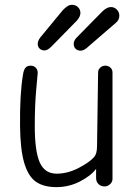

<svg xmlns="http://www.w3.org/2000/svg" viewBox="-20 -766 551 795"><path d="M164.1 -557.1Q152.3 -557.1 144.3 -564.5Q136.2 -571.8 136.2 -585Q136.2 -595.7 146 -609.9L240.2 -724.1Q257.3 -741.2 268.1 -744.6Q273.4 -746.1 278.8 -746.1Q292.5 -746.1 302.5 -736.8Q312.5 -727.5 313 -712.9Q313 -697.3 298.8 -681.2L192.9 -573.2Q176.8 -557.1 164.1 -557.1ZM314 -556.2Q300.8 -556.2 293 -564Q285.2 -571.8 285.2 -585Q285.2 -596.7 295.9 -608.9L401.9 -716.8Q421.9 -736.8 439 -736.8Q453.6 -736.8 463.9 -726.3Q474.1 -715.8 474.1 -701.2Q474.1 -682.6 459 -670.9L340.8 -568.8Q326.2 -556.2 314 -556.2ZM213.9 8.8Q160.2 8.8 128.4 -13.7Q96.7 -36.1 80.3 -91.6Q64 -147 63 -244.1Q61.5 -375.5 75.2 -457Q78.1 -476.6 85.4 -485.4Q92.8 -494.1 106.9 -494.1Q119.6 -494.1 127.9 -485.8Q136.2 -477.5 136.2 -463.9Q136.2 -460.9 130.1 -396Q124 -331.1 124 -244.1Q124 -139.2 144.8 -93Q165.5 -46.9 214.8 -46.9Q259.8 -46.9 305.2 -70.3Q350.6 -93.8 370.1 -116.2Q381.8 -129.9 381.8 -161.1L386.2 -465.8Q386.2 -478 395.3 -486.1Q404.3 -494.1 416 -494.1Q428.2 -494.1 437 -486.3Q445.8 -478.5 445.8 -465.8V-24.9Q445.8 -12.7 435.8 -3.4Q425.8 5.9 413.1 5.9Q397.5 5.9 387.7 -3.9Q377.9 -13.7 377.9 -28.8V-66.9Q356 -37.6 310.5 -14.4Q265.1 8.8 213.9 8.8Z"/></svg>

Font: Comic Neue
Style: Regular
Weight: 400
Designer: Craig Rozynski
Foundry: Craig Rozynski
Version: Version 2.003;hotconv 1.0.109;makeotfexe 2.5.65596